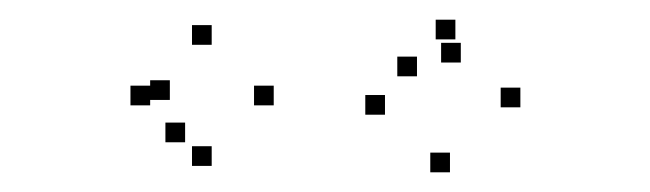

<svg xmlns="http://www.w3.org/2000/svg" viewBox="-20 -795 660 195"><path d="M437 -620V-640H417V-620ZM508.5 -686V-706H488.5V-686ZM442.5 -755V-775H422.5V-755ZM403.5 -717.5V-737.5H383.5V-717.5ZM448 -731.5V-751.5H428V-731.5ZM371 -678.5V-698.5H351V-678.5ZM258 -688V-708H238V-688ZM195 -749.5V-769.5H175V-749.5ZM132.5 -688V-708H112.5V-688ZM168 -650.5V-670.5H148V-650.5ZM152.5 -693.5V-713.5H132.5V-693.5ZM195 -626.5V-646.5H175V-626.5Z"/></svg>

Font: Monaspace Radon Dots Var
Style: Regular
Weight: 400
Designer: Riley Cran and the Lettermatic Team
Version: Version 1.100 (Monaspace Radon Dots)